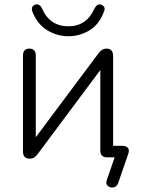

<svg xmlns="http://www.w3.org/2000/svg" viewBox="-20 -712 639 869"><path d="M290 -548Q239 -548 194.5 -574.5Q150 -601 127 -658Q118 -683 139 -691Q159 -697 170 -674Q205 -593 290 -593Q372 -593 408 -674Q420 -697 438 -691Q461 -682 450 -658Q428 -600 384 -574Q340 -548 290 -548ZM515 116Q509 133 494 136Q479 139 468 129.5Q457 120 464 101L499 0H464Q434 0 434 -32V-395L150 -14Q143 -5 135 0.5Q127 6 113 6Q100 6 92 -1.5Q84 -9 84 -28V-460Q84 -492 113 -492Q142 -492 142 -460V-91L426 -471Q433 -480 441.5 -486Q450 -492 463 -492Q492 -492 492 -457V-52H532Q551 -52 559 -42.5Q567 -33 560 -14Z"/></svg>

Font: Chiron GoRound TC L
Style: Regular
Weight: 300
Designer: Ryoko NISHIZUKA 西塚涼子 (kana, bopomofo & ideographs); Paul D. Hunt (Latin, Greek & Cyrillic); Sandoll Communications 산돌커뮤니
Foundry: Adobe
Version: Version 1.000;hotconv 1.1.1;makeotfexe 2.6.0